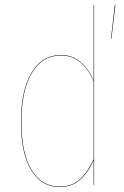

<svg xmlns="http://www.w3.org/2000/svg" viewBox="-20 -750 504 779"><path d="M359.9 -424.3V-730H361.8V0H359.9V-99.6Q336.4 -48.3 304 -19.8Q271.5 8.8 221.2 8.8Q148.4 8.8 106.7 -59.3Q64.9 -127.4 64.9 -256.8Q64.9 -382.3 107.7 -454.6Q150.4 -526.9 227.1 -526.9Q274.9 -526.9 308.3 -497.1Q341.8 -467.3 359.9 -424.3ZM445.8 -730H448.2L432.1 -592.8H430.2ZM221.2 6.8Q271.5 6.8 303.5 -22Q335.4 -50.8 359.9 -104V-420.4Q341.3 -465.3 308.1 -495.1Q274.9 -524.9 227.1 -524.9Q151.4 -524.9 109.1 -453.4Q66.9 -381.8 66.9 -256.8Q66.9 -128.4 107.9 -60.8Q148.9 6.8 221.2 6.8Z"/></svg>

Font: Fira Sans Compressed Two
Style: Regular
Weight: 100
Width: 1
Designer: Carrois Corporate & Edenspiekermann AG
Foundry: Carrois Corporate GbR & Edenspiekermann AG
Version: Version 4.203;PS 004.203;hotconv 1.0.88;makeotf.lib2.5.64775